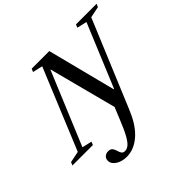

<svg xmlns="http://www.w3.org/2000/svg" viewBox="-300 -1006 1503 1503"><g transform="rotate(-45 451.0 -254.5)"><path d="M286.5 253.5Q232.5 253.5 195.2 229.2Q158 205 158 169.5Q158 146 173.8 132.2Q189.5 118.5 212 118.5Q238 118.5 248.8 132.5Q259.5 146.5 264.5 165Q269.5 183.5 278 197.5Q286.5 211.5 308 211.5Q329.5 211.5 350.2 194.8Q371 178 395.5 134.2Q420 90.5 452.5 9.5L493.5 -90.5L347 -651H344.5L92.5 -45.5L173.5 -26.5L163 0H-64L-52.5 -26.5L41 -45.5L318 -716.5L235.5 -735.5L247 -761.5H441.5L586.5 -194H591L808 -716.5L726 -735.5L737 -761.5H965.5L954 -735.5L861 -716.5L562.5 -0.5L559 8L557.5 10.5L552.5 22Q505 135 434.8 194.2Q364.5 253.5 286.5 253.5Z"/></g></svg>

Font: Libre Caslon Text Medium Italic
Style: Regular
Weight: 500
Italic angle: -22.583°
Designer: Pablo Impallari, Rodrigo Fuenzalida, Katja Schimmel
Foundry: Pablo Impallari, Rodrigo Fuenzalida
Version: Version 2.000